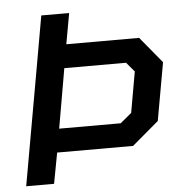

<svg xmlns="http://www.w3.org/2000/svg" viewBox="-51 -748 740 796"><g transform="rotate(-5 319.0 -350.0)"><path d="M636 -463 593 -222 482 -128H166L142 0H26L108 -462L150 -700H266L243 -572H546ZM516 -435 483 -474H226L224 -462L183 -226H439L486 -265Z"/></g></svg>

Font: Chakra Petch SemiBold
Style: Italic
Weight: 600
Italic angle: -10°
Designer: Katatrad Aksorn Co.,Ltd.
Foundry: Cadson Demak Co.,Ltd.
Version: Version 1.000; ttfautohint (v1.6)